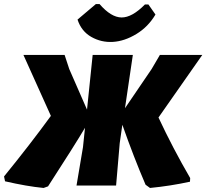

<svg xmlns="http://www.w3.org/2000/svg" viewBox="-38 -919 1022 951"><path d="M697 -897 732 -847Q696 -786 637.5 -750.5Q579 -715 521.5 -711.5Q464 -708 414.5 -736Q365 -764 346 -822L437 -899H455Q512 -833 564 -832.5Q616 -832 680 -897ZM178 12Q95 4 -13 -21L-18 -45Q113 -206 214 -345L78 -647H282L305 -577L393 -376L421 -647H620L581 -383L713 -577L754 -647H964L747 -337Q818 -185 904 -37L903 -19Q807 2 705 12L683 -4Q625 -139 568 -301L555 -210L537 0H341L373 -190L383 -286Q332 -200 200 4Z"/></svg>

Font: Alegreya Sans SC Black
Style: Italic
Weight: 900
Italic angle: -7°
Designer: Juan Pablo del Peral
Foundry: Huerta Tipografica
Version: Version 2.007